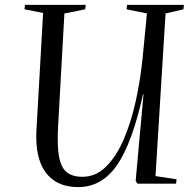

<svg xmlns="http://www.w3.org/2000/svg" viewBox="-20 -750 797 784"><path d="M615 -31 701 -18 699 0H541L534 -12L566 -365H564Q520 -166 458 -76Q396 14 299 14Q211 14 166.5 -46Q122 -106 129 -222L156 -697L80 -712L82 -730H330L328 -712L243 -695L217 -230Q213 -152 221.5 -108Q230 -64 253.5 -46Q277 -28 316 -28Q371 -28 413 -69.5Q455 -111 485 -180.5Q515 -250 534 -336Q553 -422 562 -510L580 -695L497 -712L499 -730H731L729 -712L656 -695Z"/></svg>

Font: Literata 72pt
Style: Italic
Weight: 400
Italic angle: -2°
Designer: Latin by Veronika Burian and Jose Scaglione. Greek by Irene Vlachou. Cyrillic by Vera Evstafieva
Foundry: TypeTogether
Version: Version 3.002